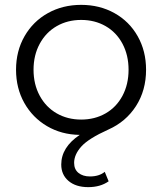

<svg xmlns="http://www.w3.org/2000/svg" viewBox="-20 -550 667 790"><path d="M285 120Q285 147 303 161.5Q321 176 350 176Q388 176 411 157L427 196Q393 220 343 220Q292 220 262 194.5Q232 169 232 127Q232 56 308 5Q233 4 173.5 -31Q114 -66 80 -126.5Q46 -187 46 -263Q46 -340 81 -401Q116 -462 177 -496Q238 -530 314 -530Q390 -530 451 -496Q512 -462 546.5 -401Q581 -340 581 -263Q581 -178 539.5 -113.5Q498 -49 426 -17Q344 20 314.5 53Q285 86 285 120ZM118 -263Q118 -203 143.5 -156Q169 -109 213.5 -83.5Q258 -58 314 -58Q370 -58 414.5 -83.5Q459 -109 484 -156Q509 -203 509 -263Q509 -323 484 -370Q459 -417 414.5 -442.5Q370 -468 314 -468Q258 -468 213.5 -442.5Q169 -417 143.5 -370Q118 -323 118 -263Z"/></svg>

Font: APTA Sans Regular
Style: Regular
Weight: 400
Version: Version 7.200